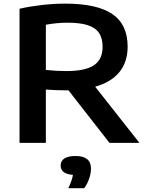

<svg xmlns="http://www.w3.org/2000/svg" viewBox="-20 -768 790 1032"><path d="M568.5 0 348 -282.5H330.5Q284 -282.5 226.5 -286.5V0H85V-721Q139 -733.5 204 -741Q269 -748.5 331.5 -748.5Q500.5 -748.5 583.2 -692.8Q666 -637 666 -517Q666 -434.5 621.5 -380.2Q577 -326 491.5 -302L729.5 0ZM226.5 -392Q283.5 -386 336.5 -386Q438 -386 484.8 -417.2Q531.5 -448.5 531.5 -516Q531.5 -563 511.8 -591.5Q492 -620 450.8 -633Q409.5 -646 343 -646Q285 -646 226.5 -635ZM469 138Q469 163.5 459.2 192.2Q449.5 221 432.5 243.5H347Q367.5 202 372 172Q306 167 306 121.5Q306 97 326 83.8Q346 70.5 386.5 70.5Q469 70.5 469 138Z"/></svg>

Font: Encode Sans Expanded SemiBold
Style: Regular
Weight: 600
Width: 7
Designer: Multiple Designers
Foundry: Impallari Type
Version: Version 2.000